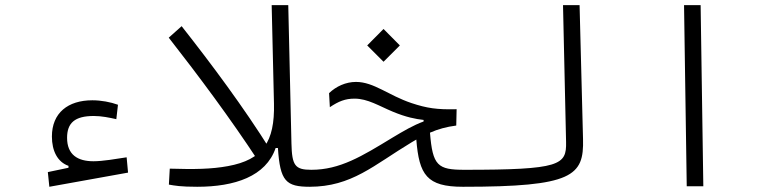

<svg xmlns="http://www.w3.org/2000/svg" viewBox="-20 -713 2970 735"><path d="M168.9 2 470.2 -52.2 464.8 -110.8C423.8 -104.5 373 -95.7 337.9 -95.7C277.3 -95.7 236.8 -120.6 236.8 -185.5C236.8 -242.2 266.1 -269 338.9 -269C369.1 -269 398.9 -262.7 425.3 -256.8L431.6 -312C403.3 -322.3 367.2 -329.1 333.5 -329.1C240.2 -329.1 178.7 -280.8 178.7 -190.4C178.7 -135.3 200.2 -92.8 242.2 -78.1V-70.8L163.1 -54.2Z M967.8 -98.1 1015.6 -138.2C913.1 -302.2 789.1 -468.3 675.3 -612.8L626 -568.8C741.2 -421.4 861.8 -259.8 967.8 -98.1Z M734.9 2C878.4 2 998 -37.6 1035.2 -146.5H1043.9C1052.2 -18.6 1074.7 2 1167 2C1197.8 2 1211.4 -8.8 1211.4 -31.7C1211.4 -53.7 1202.6 -63 1171.9 -63C1109.4 -63 1097.7 -79.1 1095.7 -163.6L1083.5 -693.4H1020L1028.8 -316.4C1032.2 -169.9 986.3 -101.6 852.5 -77.1C789.1 -65.4 723.6 -64.5 629.9 -67.4L626.5 -6.3C648.9 -2.4 670.9 2 734.9 2Z M1752 2C1775.4 2 1791 -5.9 1791 -36.1C1791 -57.6 1782.2 -63 1757.8 -63C1655.3 -63 1636.2 -78.6 1626 -205.1C1657.2 -218.8 1689 -227.5 1726.6 -232.4L1728 -294.9C1652.8 -293 1614.3 -298.8 1555.2 -318.4C1466.8 -348.1 1411.1 -399.4 1342.8 -399.4C1303.7 -399.4 1266.6 -382.3 1239.7 -356.4L1242.7 -302.7C1276.4 -325.2 1301.3 -335.4 1337.4 -335.4C1387.7 -335.4 1431.6 -307.1 1483.4 -285.6C1534.7 -264.2 1570.8 -257.3 1601.6 -253.9V-248C1561 -232.9 1526.4 -212.4 1481.4 -185.5C1365.2 -114.7 1281.2 -63 1171.9 -63C1149.9 -63 1137.7 -52.7 1137.7 -31.2C1137.7 -7.3 1148.9 2 1164.6 2C1326.7 2 1410.2 -80.6 1556.2 -168.5C1562 -171.9 1567.9 -175.3 1573.7 -178.7C1584.5 -43.5 1613.8 2 1752 2ZM1448.2 -476.6 1510.7 -539.1 1448.2 -602.1 1385.7 -539.1Z M1752 2C2172.4 2 2215.8 -39.1 2211.9 -180.7L2198.7 -693.4H2135.3L2147 -169.4C2148.9 -81.1 2126 -63 1757.8 -63C1738.3 -63 1724.6 -56.2 1724.6 -31.2C1724.6 -8.8 1732.9 2 1752 2Z M2608.9 0H2672.4L2662.1 -693.4H2598.6Z"/></svg>

Font: Cascadia Mono Light
Style: Regular
Weight: 300
Monospace: yes
Designer: Aaron Bell
Foundry: Saja Typeworks
Version: Version 2404.023